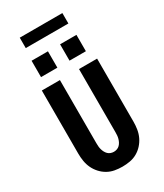

<svg xmlns="http://www.w3.org/2000/svg" viewBox="-272 -1233 1144 1342"><g transform="rotate(-30 300.0 -562.0)"><path d="M300 8Q269 8 238.5 2.5Q208 -3 181.5 -18Q155 -33 134 -56Q113 -79 100 -106.5Q87 -134 82 -164.5Q77 -195 77 -226V-735H223V-226Q223 -213 224 -200Q225 -187 228.5 -174.5Q232 -162 238 -150.5Q244 -139 253 -130Q262 -121 274.5 -116.5Q287 -112 300 -112Q313 -112 325.5 -116.5Q338 -121 347 -130Q356 -139 362 -150.5Q368 -162 371.5 -174.5Q375 -187 376 -200Q377 -213 377 -226V-735H523V-226Q523 -195 518 -164.5Q513 -134 500 -106.5Q487 -79 466 -56Q445 -33 418.5 -18Q392 -3 361.5 2.5Q331 8 300 8ZM349 -819V-951H481V-819ZM119 -819V-951H251V-819ZM128 -1048V-1132H472V-1048Z"/></g></svg>

Font: Iosevka SS04 Heavy Extended
Style: Regular
Weight: 900
Width: 7
Monospace: yes
Designer: Belleve Invis
Foundry: Belleve Invis
Version: Version 19.0.0; ttfautohint (v1.8.4)